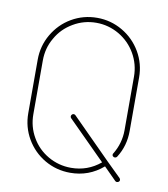

<svg xmlns="http://www.w3.org/2000/svg" viewBox="-67 -591 570 652"><g transform="rotate(10 218.5 -265.0)"><path d="M216.8 -534.2C185.1 -534.2 155.8 -526.4 128.9 -510.7C102.1 -495.1 81.1 -473.6 65.4 -446.8C49.8 -419.9 42 -390.6 42 -359.4V-174.8C42 -143.1 49.8 -113.8 65.4 -86.9C81.1 -60.1 102.1 -39.1 128.9 -23.4C155.8 -7.8 185.1 0 216.8 0C259.8 0 297.4 -13.7 330.1 -42L373 1C374.5 2.4 376.5 3.4 378.9 3.4C381.3 3.4 383.3 2.4 385.3 1C387.2 -0.5 388.2 -2.4 388.2 -4.9C388.2 -7.3 387.2 -9.3 385.7 -11.2L336.4 -59.6L200.7 -195.8C199.2 -197.3 197.3 -198.2 194.8 -198.2C191.9 -198.2 189.9 -197.3 188.5 -195.3C186.5 -193.4 186 -191.4 186 -189C186 -187 186.5 -185.1 188.5 -183.1L317.9 -53.7C288.6 -29.3 254.9 -17.1 216.8 -17.1C188 -17.1 161.6 -24.4 137.7 -38.1C113.3 -52.2 94.2 -71.3 80.6 -95.2C66.4 -119.6 59.6 -146 59.6 -174.3V-358.9C59.6 -387.7 66.4 -414.1 80.6 -438C94.2 -462.4 113.3 -481.4 137.7 -495.6C161.6 -509.8 188 -517.1 216.8 -517.1C245.1 -517.1 271.5 -509.8 295.9 -495.6C319.8 -481.4 338.9 -462.4 353 -438C366.7 -414.1 374 -387.7 374 -358.9V-174.3C374 -144 365.7 -115.7 350.1 -90.3C349.1 -89.4 348.6 -87.9 348.6 -85.9C348.6 -83.5 349.1 -81.5 351.1 -80.1C353 -78.1 355 -77.6 357.4 -77.6C360.4 -77.6 363.3 -79.1 365.2 -82C382.8 -109.4 391.6 -140.6 391.6 -174.8V-359.4C391.6 -390.6 383.8 -419.9 368.2 -446.8C352.5 -473.6 331.1 -495.1 304.2 -510.7C277.3 -526.4 248 -534.2 216.8 -534.2Z"/></g></svg>

Font: Mill
Style: Thin
Weight: 100
Version: Version 001.000